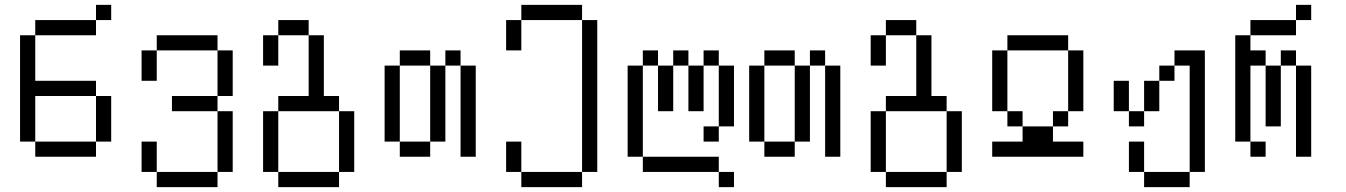

<svg xmlns="http://www.w3.org/2000/svg" viewBox="-20 -645 5540 790"><path d="M437.5 -562.5V-625H375V-562.5H125V-500H62.5V-62.5H125V0H375V-62.5H125V-250H375V-62.5H437.5V-250H375V-312.5H125V-500H375V-562.5Z M625 62.5V125H875V62.5ZM625 62.5Q625 62.5 625 -62.5H562.5Q562.5 -62.5 562.5 62.5ZM875 62.5H937.5Q937.5 62.5 937.5 -187.5H875Q875 -187.5 875 62.5ZM875 -187.5V-250H687.5V-187.5ZM875 -250H937.5V-437.5H875ZM562.5 -437.5Q562.5 -437.5 562.5 -312.5H625Q625 -312.5 625 -437.5ZM625 -437.5H875V-500H625Z M1125 62.5V125H1375V62.5ZM1125 62.5Q1125 62.5 1125 -187.5H1062.5Q1062.5 -187.5 1062.5 62.5ZM1375 62.5H1437.5Q1437.5 62.5 1437.5 -187.5H1375Q1375 -187.5 1375 62.5ZM1125 -187.5H1375V-250H1312.5Q1312.5 -250 1312.5 -500H1250Q1250 -500 1250 -250H1125ZM1062.5 -500Q1062.5 -500 1062.5 -375H1125Q1125 -375 1125 -500ZM1125 -500H1250V-562.5H1125Z M1625 -62.5V0H1750V-62.5ZM1625 -62.5V-375H1562.5V-62.5ZM1750 -62.5H1812.5V-375H1750ZM1875 -375Q1875 -375 1875 0H1937.5Q1937.5 0 1937.5 -375ZM1625 -375H1750V-437.5H1625ZM1812.5 -375H1875V-437.5H1812.5Z M2125 62.5V125H2375V62.5ZM2125 62.5Q2125 62.5 2125 -62.5H2062.5Q2062.5 -62.5 2062.5 62.5ZM2375 62.5H2437.5Q2437.5 62.5 2437.5 -562.5H2375Q2375 -562.5 2375 62.5ZM2062.5 -562.5Q2062.5 -562.5 2062.5 -437.5H2125Q2125 -437.5 2125 -562.5ZM2125 -562.5H2375V-625H2125Z M3000 125V62.5H2937.5V125ZM2937.5 62.5V0H2625V62.5ZM2625 0Q2625 0 2625 -375H2562.5Q2562.5 -375 2562.5 0ZM2937.5 -125H2875V-62.5H2937.5ZM2937.5 -125H3000Q3000 -125 3000 -375H2937.5Q2937.5 -375 2937.5 -125ZM2687.5 -375V-187.5H2750V-375ZM2812.5 -375V-187.5H2875V-375ZM2625 -375H2687.5V-437.5H2625ZM2750 -375H2812.5V-437.5H2750ZM2875 -375H2937.5V-437.5H2875Z M3125 -62.5V0H3250V-62.5ZM3125 -62.5V-375H3062.5V-62.5ZM3250 -62.5H3312.5V-375H3250ZM3375 -375Q3375 -375 3375 0H3437.5Q3437.5 0 3437.5 -375ZM3125 -375H3250V-437.5H3125ZM3312.5 -375H3375V-437.5H3312.5Z M3625 62.5V125H3875V62.5ZM3625 62.5Q3625 62.5 3625 -187.5H3562.5Q3562.5 -187.5 3562.5 62.5ZM3875 62.5H3937.5Q3937.5 62.5 3937.5 -187.5H3875Q3875 -187.5 3875 62.5ZM3625 -187.5H3875V-250H3812.5Q3812.5 -250 3812.5 -500H3750Q3750 -500 3750 -250H3625ZM3562.5 -500Q3562.5 -500 3562.5 -375H3625Q3625 -375 3625 -500ZM3625 -500H3750V-562.5H3625Z M4437.5 0V-62.5H4312.5V-125H4187.5V-62.5H4062.5V0ZM4187.5 -125V-187.5H4125V-125ZM4312.5 -125H4375V-187.5H4312.5ZM4125 -187.5Q4125 -187.5 4125 -437.5H4062.5Q4062.5 -437.5 4062.5 -187.5ZM4375 -187.5H4437.5Q4437.5 -187.5 4437.5 -437.5H4375Q4375 -437.5 4375 -187.5ZM4125 -437.5H4375V-500H4125Z M4687.5 62.5V125H4875V62.5ZM4687.5 62.5Q4687.5 62.5 4687.5 -62.5H4625Q4625 -62.5 4625 62.5ZM4875 62.5H4937.5Q4937.5 62.5 4937.5 -437.5H4812.5V-375H4750V-312.5H4687.5Q4687.5 -312.5 4687.5 -187.5H4625V-125H4687.5V-187.5H4750Q4750 -187.5 4750 -312.5H4812.5V-375H4875ZM4625 -187.5Q4625 -187.5 4625 -312.5H4562.5Q4562.5 -312.5 4562.5 -187.5Z M5187.5 0V-62.5H5125V0ZM5375 -562.5V-625H5312.5V-562.5H5125V-500H5062.5V-62.5H5125V-375H5187.5Q5187.5 -375 5187.5 -125H5250Q5250 -125 5250 -375H5187.5V-437.5H5125V-500H5312.5V-562.5ZM5312.5 -375Q5312.5 -375 5312.5 0H5375Q5375 0 5375 -375ZM5250 -375H5312.5V-437.5H5250Z"/></svg>

Font: UnifontExMono
Style: Regular
Weight: 500
Version: Version 15.0.06